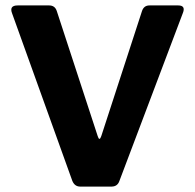

<svg xmlns="http://www.w3.org/2000/svg" viewBox="-20 -687 718 707"><path d="M353 -186 503 -646.7Q510 -667 530.3 -667H636.3Q665.3 -667 652.7 -637.3L419.3 -19.7Q412.3 -0.7 392.3 0H273.7Q254.7 -0.7 246.3 -21L24.7 -637.3Q13 -667 45 -667H161Q182.7 -667 189.3 -645.7L339.7 -186Q346 -165.3 353 -186Z"/></svg>

Font: Vivano Light
Style: Regular
Weight: 300
Designer: Joe Prince, Josias Burgherr
Version: Version 2.064;September 19, 2022;FontCreator 14.0.0.2877 64-